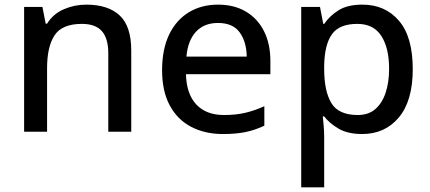

<svg xmlns="http://www.w3.org/2000/svg" viewBox="-20 -568 1853 828"><path d="M352 -548Q446 -548 496 -501.5Q546 -455 546 -350V0H447V-338Q447 -402 419.5 -433.5Q392 -465 333 -465Q248 -465 215.5 -416Q183 -367 183 -274V0H84V-538H163L177 -466H183Q209 -508 255 -528Q301 -548 352 -548Z M920 -548Q990 -548 1040.5 -518Q1091 -488 1118.5 -433.5Q1146 -379 1146 -305V-248H782Q784 -163 826.5 -117.5Q869 -72 946 -72Q997 -72 1037.5 -81.5Q1078 -91 1120 -110V-26Q1080 -7 1039 1.5Q998 10 941 10Q864 10 804.5 -21Q745 -52 712 -113.5Q679 -175 679 -265Q679 -355 709 -418Q739 -481 793.5 -514.5Q848 -548 920 -548ZM920 -469Q860 -469 825 -431Q790 -393 784 -324H1044Q1043 -388 1013.5 -428.5Q984 -469 920 -469Z M1543 -548Q1641 -548 1700.5 -478.5Q1760 -409 1760 -270Q1760 -133 1700 -61.5Q1640 10 1542 10Q1480 10 1440.5 -13Q1401 -36 1378 -66H1372Q1374 -49 1376 -24Q1378 1 1378 20V240H1279V-538H1360L1374 -465H1378Q1402 -500 1440.5 -524Q1479 -548 1543 -548ZM1521 -465Q1444 -465 1412 -421Q1380 -377 1378 -287V-270Q1378 -175 1409 -123.5Q1440 -72 1523 -72Q1569 -72 1598.5 -97.5Q1628 -123 1643 -168Q1658 -213 1658 -271Q1658 -361 1624.5 -413Q1591 -465 1521 -465Z"/></svg>

Font: Noto Sans New Tai Lue Medium
Style: Regular
Weight: 500
Version: Version 2.003